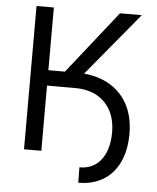

<svg xmlns="http://www.w3.org/2000/svg" viewBox="-58 -778 796 971"><g transform="rotate(5 339.5 -292.0)"><path d="M212.9 -331.1V-409.2H318.4Q409.7 -409.2 475.6 -374.8Q541.5 -340.3 576.9 -276.6Q612.3 -212.9 612.3 -124Q612.3 -40.5 583.7 19.8Q555.2 80.1 502.4 112.3Q449.7 144.5 376 144.5L375 66.4Q444.8 66.9 484.4 15.9Q523.9 -35.2 524.4 -124Q523.9 -220.2 469 -275.6Q414.1 -331.1 318.4 -331.1ZM87.9 0V-727.5H175.8V-409.2H259.8L511.7 -727.5H622.1L293.9 -331.1H175.8V0Z"/></g></svg>

Font: Inter
Style: Regular
Weight: 400
Designer: Rasmus Andersson
Foundry: rsms
Version: Version 4.000;git-8c9346024